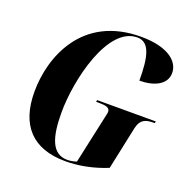

<svg xmlns="http://www.w3.org/2000/svg" viewBox="-130 -850 975 986"><g transform="rotate(20 358.0 -357.0)"><path d="M329 10C402 10 479 -5 555 -36L605 -272C617 -324 648 -331 688 -331H694L696 -341H376L373 -331H389C427 -331 449 -326 449 -303C449 -295 445 -281 441 -262L386 -9C369 -3 352 0 336 0C252 0 225 -82 225 -219C225 -398 299 -714 460 -714C528 -714 545 -638 545 -509C625 -509 690 -540 690 -603C690 -665 627 -724 477 -724C155 -724 58 -460 58 -272C58 -89 149 10 329 10Z"/></g></svg>

Font: Noto Serif Display Condensed ExtraBold
Style: Italic
Weight: 800
Width: 3
Italic angle: -12°
Designer: Monotype Design Team
Foundry: Monotype Imaging Inc.
Version: Version 2.009